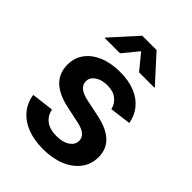

<svg xmlns="http://www.w3.org/2000/svg" viewBox="-220 -858 976 976"><g transform="rotate(45 267.5 -370.5)"><path d="M268.1 11.2Q205.6 11.2 156.7 -7.3Q107.9 -25.9 77.1 -61.8Q46.4 -97.7 38.6 -148.9L158.2 -163.6Q167 -124.5 195.1 -104.2Q223.1 -84 269 -84Q315.4 -84 342.3 -102.5Q369.1 -121.1 369.1 -148.4Q369.1 -171.9 350.8 -187Q332.5 -202.1 296.4 -209.5L205.1 -229Q128.9 -245.6 90.8 -283.4Q52.7 -321.3 52.7 -380.9Q52.7 -430.2 79.8 -466.8Q106.9 -503.4 155.5 -523.7Q204.1 -543.9 268.6 -543.9Q331.1 -543.9 376.5 -525.4Q421.9 -506.8 449.5 -472.9Q477.1 -439 484.9 -393.1L370.6 -378.4Q364.3 -408.7 339.1 -429.4Q314 -450.2 271 -450.2Q230.5 -450.2 204.6 -432.4Q178.7 -414.6 178.7 -387.2Q178.7 -363.8 196.5 -348.4Q214.4 -333 252.9 -324.7L345.7 -305.2Q422.9 -289.1 460.2 -252.9Q497.6 -216.8 497.6 -159.7Q497.6 -108.4 468.3 -69.8Q439 -31.2 387.2 -10Q335.4 11.2 268.1 11.2ZM201.2 -610.4H90.8V-612.8L217.8 -753.4H320.8L448.7 -612.8V-610.4H337.9L269.5 -693.8Z"/></g></svg>

Font: Inter 20pt SemiBold
Style: Regular
Weight: 600
Version: Version 4.001;git-66647c0bb